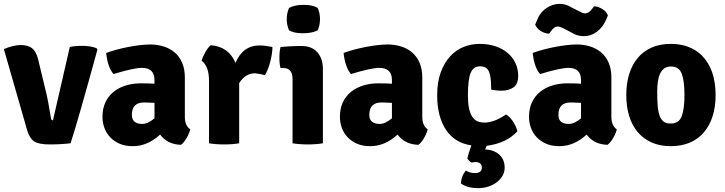

<svg xmlns="http://www.w3.org/2000/svg" viewBox="-25 -741 3751 993"><path d="M249 -119 336 -498Q364 -504 399 -504Q442 -504 474 -492L479 -485Q377 -113 340 0Q289 6 232.5 6Q176 6 152 -9.5Q128 -25 115 -69L-5 -487Q44 -508 82 -508Q120 -508 141 -491.5Q162 -475 172 -435L217 -248Q222 -229 239 -127Q240 -119 249 -119Z M959 -72Q954 -51 940 -27Q926 -3 911 8Q841 6 803 -45Q738 15 662 15Q623 15 594 2.5Q565 -10 545 -31Q525 -52 515 -79.5Q505 -107 505 -137Q505 -180 520.5 -212.5Q536 -245 563 -266.5Q590 -288 626 -299Q662 -310 703 -310Q726 -310 743.5 -309.5Q761 -309 774 -308V-327Q774 -390 709 -390Q667 -390 562 -358Q532 -393 524 -467Q548 -476 577.5 -484Q607 -492 638 -498Q669 -504 699 -507.5Q729 -511 753 -511Q788 -511 820.5 -501Q853 -491 877.5 -470.5Q902 -450 916.5 -417.5Q931 -385 931 -340V-137Q931 -91 959 -72ZM657 -147Q657 -100 711 -100Q739 -100 774 -129V-209Q754 -210 740.5 -210.5Q727 -211 720 -211Q657 -211 657 -147Z M1018 -427Q1023 -447 1037 -471.5Q1051 -496 1065 -507Q1157 -500 1193 -416Q1231 -506 1318 -506Q1344 -506 1384 -498Q1384 -467 1373.5 -424.5Q1363 -382 1345 -352Q1328 -358 1294 -362Q1244 -362 1212 -311V0Q1179 6 1134.5 6Q1090 6 1056 0V-323Q1056 -398 1018 -427Z M1645 -384V0Q1628 3 1608 4.5Q1588 6 1567 6Q1546 6 1525.5 4.5Q1505 3 1488 0V-331Q1488 -389 1441 -389H1426Q1420 -408 1420 -442Q1420 -475 1426 -498Q1452 -500 1474 -501.5Q1496 -503 1514 -503H1536Q1587 -503 1616 -471Q1645 -439 1645 -384ZM1470 -700Q1499 -716 1545 -716Q1592 -716 1618 -700Q1630 -673 1630 -642Q1630 -611 1618 -584Q1589 -569 1542 -569Q1495 -569 1470 -584Q1458 -611 1458 -642Q1458 -673 1470 -700Z M2187 -72Q2182 -51 2168 -27Q2154 -3 2139 8Q2069 6 2031 -45Q1966 15 1890 15Q1851 15 1822 2.5Q1793 -10 1773 -31Q1753 -52 1743 -79.5Q1733 -107 1733 -137Q1733 -180 1748.5 -212.5Q1764 -245 1791 -266.5Q1818 -288 1854 -299Q1890 -310 1931 -310Q1954 -310 1971.5 -309.5Q1989 -309 2002 -308V-327Q2002 -390 1937 -390Q1895 -390 1790 -358Q1760 -393 1752 -467Q1776 -476 1805.5 -484Q1835 -492 1866 -498Q1897 -504 1927 -507.5Q1957 -511 1981 -511Q2016 -511 2048.5 -501Q2081 -491 2105.5 -470.5Q2130 -450 2144.5 -417.5Q2159 -385 2159 -340V-137Q2159 -91 2187 -72ZM1885 -147Q1885 -100 1939 -100Q1967 -100 2002 -129V-209Q1982 -210 1968.5 -210.5Q1955 -211 1948 -211Q1885 -211 1885 -147Z M2392 78Q2398 52 2413 11Q2326 -2 2281 -70.5Q2236 -139 2236 -248Q2236 -317 2254.5 -367Q2273 -417 2303.5 -450Q2334 -483 2373.5 -498.5Q2413 -514 2456 -514Q2500 -514 2536.5 -502Q2573 -490 2599.5 -468Q2626 -446 2640.5 -415.5Q2655 -385 2655 -348Q2655 -306 2630.5 -289Q2606 -272 2570 -272Q2540 -272 2515 -278V-291Q2515 -347 2503 -372.5Q2491 -398 2458 -398Q2423 -398 2409 -363.5Q2395 -329 2395 -249Q2395 -209 2400.5 -182Q2406 -155 2416.5 -138.5Q2427 -122 2443 -114.5Q2459 -107 2481 -107Q2504 -107 2532 -117Q2560 -127 2592 -149Q2601 -144 2610.5 -134.5Q2620 -125 2628 -113Q2636 -101 2642 -87.5Q2648 -74 2651 -62Q2594 0 2492 13L2484 32Q2530 34 2557.5 59Q2585 84 2585 127Q2585 148 2574.5 167Q2564 186 2545.5 200.5Q2527 215 2502 223.5Q2477 232 2449 232Q2392 232 2359 208Q2361 167 2385 141Q2404 154 2431 154Q2467 154 2467 126Q2467 110 2457 103.5Q2447 97 2435 97Q2424 97 2415 100Q2399 92 2392 78Z M3165 -72Q3160 -51 3146 -27Q3132 -3 3117 8Q3047 6 3009 -45Q2944 15 2868 15Q2829 15 2800 2.5Q2771 -10 2751 -31Q2731 -52 2721 -79.5Q2711 -107 2711 -137Q2711 -180 2726.5 -212.5Q2742 -245 2769 -266.5Q2796 -288 2832 -299Q2868 -310 2909 -310Q2932 -310 2949.5 -309.5Q2967 -309 2980 -308V-327Q2980 -390 2915 -390Q2873 -390 2768 -358Q2738 -393 2730 -467Q2754 -476 2783.5 -484Q2813 -492 2844 -498Q2875 -504 2905 -507.5Q2935 -511 2959 -511Q2994 -511 3026.5 -501Q3059 -491 3083.5 -470.5Q3108 -450 3122.5 -417.5Q3137 -385 3137 -340V-137Q3137 -91 3165 -72ZM2863 -147Q2863 -100 2917 -100Q2945 -100 2980 -129V-209Q2960 -210 2946.5 -210.5Q2933 -211 2926 -211Q2863 -211 2863 -147ZM2932 -572 2888 -595Q2870 -604 2858 -604Q2842 -604 2824 -579L2815 -567Q2794 -567 2772 -580.5Q2750 -594 2743 -614L2751 -633Q2767 -676 2800 -698.5Q2833 -721 2869 -721Q2903 -721 2930 -703L2974 -681Q2981 -677 2987.5 -674.5Q2994 -672 3001 -672Q3020 -671 3038 -696L3047 -708Q3068 -708 3090 -694.5Q3112 -681 3119 -661L3111 -642Q3093 -599 3061 -576Q3029 -553 2993 -554Q2960 -554 2932 -572Z M3604 -455Q3676 -383 3676 -249Q3676 -189 3660.5 -140Q3645 -91 3615.5 -56.5Q3586 -22 3543 -3.5Q3500 15 3444 15Q3388 15 3345.5 -4Q3303 -23 3273.5 -57.5Q3244 -92 3229 -141Q3214 -190 3214 -249Q3214 -309 3229 -357.5Q3244 -406 3273 -441Q3302 -476 3345 -495Q3388 -514 3444 -514Q3543 -514 3604 -455ZM3445 -397Q3423 -397 3409.5 -386.5Q3396 -376 3388 -358Q3380 -340 3377 -316.5Q3374 -293 3374 -266Q3374 -224 3376.5 -193.5Q3379 -163 3386.5 -142.5Q3394 -122 3407.5 -112Q3421 -102 3443 -102Q3487 -102 3501 -140.5Q3515 -179 3515 -250Q3515 -322 3501 -359.5Q3487 -397 3445 -397Z"/></svg>

Font: Signika
Style: Bold
Weight: 700
Designer: Anna Giedrys
Foundry: Anna Giedrys
Version: Version 1.001